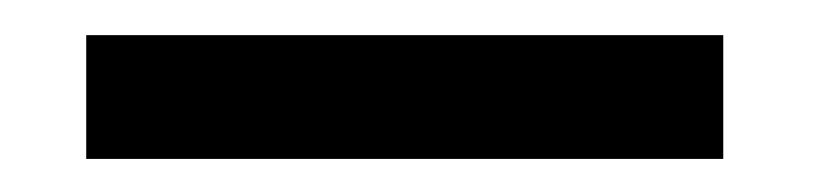

<svg xmlns="http://www.w3.org/2000/svg" viewBox="-20 -832 486 112"><path d="M30.3 -811.5H401.9V-739.3H30.3Z"/></svg>

Font: Reddit Sans SemiBold
Style: Regular
Weight: 600
Designer: Stephen Hutchings
Foundry: Reddit
Version: Version 1.013